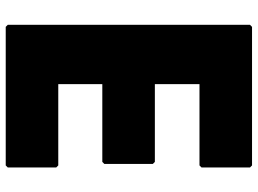

<svg xmlns="http://www.w3.org/2000/svg" viewBox="-132 -740 879 654"><g transform="rotate(-90 307.0 -412.5)"><path d="M71 -832 64 -825V-660L71 -653H348V-503H83L76 -496V-331L83 -324H348V-172H71L64 -165V0L71 7H543L550 0V-825L543 -832Z"/></g></svg>

Font: Hussar Woodtype
Style: Blk
Weight: 900
Foundry: Cannot Into Space Fonts
Version: Version 1.07